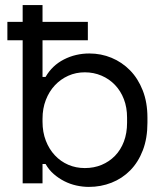

<svg xmlns="http://www.w3.org/2000/svg" viewBox="-20 -720 652 754"><path d="M9 -634H69V-700H147V-634H325V-562H147V-418H159Q185 -463 231 -486.5Q277 -510 331 -510Q377 -510 418 -493Q459 -476 490.5 -444Q522 -412 540.5 -365Q559 -318 559 -258V-238Q559 -177 541 -130Q523 -83 491.5 -51Q460 -19 418 -2.5Q376 14 329 14Q305 14 280 8.5Q255 3 232.5 -8.5Q210 -20 191 -36.5Q172 -53 159 -76H147V0H69V-562H9ZM313 -60Q349 -60 379 -72.5Q409 -85 431.5 -108Q454 -131 466.5 -164Q479 -197 479 -238V-258Q479 -298 466.5 -330.5Q454 -363 431.5 -386.5Q409 -410 378.5 -423Q348 -436 313 -436Q278 -436 248 -422.5Q218 -409 195.5 -385Q173 -361 160 -327.5Q147 -294 147 -254V-242Q147 -201 160 -167.5Q173 -134 195.5 -110Q218 -86 248 -73Q278 -60 313 -60Z"/></svg>

Font: Space Mono
Style: Regular
Weight: 400
Monospace: yes
Designer: Colophon Foundry / Benjamin Critton
Foundry: Colophon Foundry
Version: Version 1.000;PS 1.003;hotconv 1.0.81;makeotf.lib2.5.63406